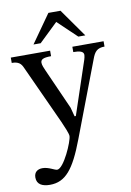

<svg xmlns="http://www.w3.org/2000/svg" viewBox="-110 -734 702 1029"><g transform="rotate(-10 240.5 -219.5)"><path d="M493 -473H323V-444C356 -444 379 -439 379 -419C379 -412 376 -401 374 -394L277 -104H270L257 -153L159 -373C153 -387 145 -404 145 -417C145 -434 157 -443 202 -443V-473H-12V-444C24 -444 38 -431 48 -408L195 -87C207 -60 225 -18 225 -5C225 24 165 162 129 162C115 162 86 140 52 140C26 140 6 153 6 183C6 221 36 235 77 235C162 235 210 175 268 22L424 -388C438 -427 453 -444 493 -444ZM402 -521 294 -674H228L120 -521H159L261 -619L364 -521Z"/></g></svg>

Font: STIX Two Math
Style: Regular
Weight: 400
Designer: Ross Mills, John Hudson & Paul Hanslow, Tiro Typeworks Ltd; with portions MicroPress Inc., with additions and correction
Foundry: Tiro Typeworks Ltd
Version: Version 2.02 b142